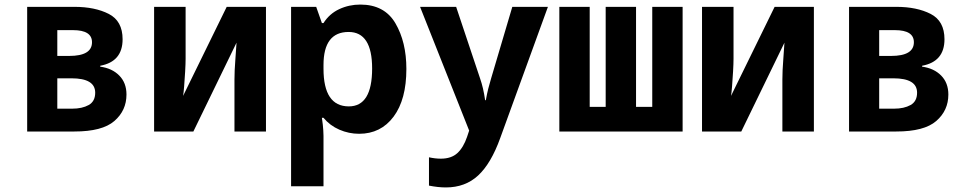

<svg xmlns="http://www.w3.org/2000/svg" viewBox="-20 -576 4240 841"><path d="M306 0Q428 0 481 -46Q534 -92 534 -162Q534 -213 502.5 -245Q471 -277 419 -284V-288Q517 -306 517 -404Q517 -484 456.5 -515Q396 -546 306 -546H99V0ZM231 -444H300Q383 -444 383 -391Q383 -331 283 -331H231ZM231 -233H293Q397 -233 397 -170Q397 -132 368.5 -116Q340 -100 296 -100H231Z M827 0 1016 -389Q1015 -367 1011 -316.5Q1007 -266 1007 -228V0H1145V-546H973L782 -156Q784 -166 786.5 -197Q789 -228 791 -263Q793 -298 793 -319V-546H655V0Z M1397 -275V-291Q1397 -436 1507 -436Q1610 -436 1610 -276Q1610 -110 1508 -110Q1397 -110 1397 -275ZM1397 240V19Q1397 14 1396 -6Q1395 -26 1390 -60H1397Q1425 -26 1466.5 -8Q1508 10 1553 10Q1648 10 1704 -65Q1760 -140 1760 -274Q1760 -392 1712 -474Q1664 -556 1558 -556Q1509 -556 1466 -536Q1423 -516 1397 -475H1390L1365 -546H1255V240Z M2171 29 2380 -546H2224L2131 -232Q2124 -209 2118.5 -187Q2113 -165 2108 -137H2105Q2101 -165 2095.5 -188.5Q2090 -212 2083 -232L1978 -546H1820L2035 -4L2026 23Q2010 70 1983.5 94.5Q1957 119 1911 119Q1886 119 1859 113V237Q1899 245 1933 245Q2018 245 2074.5 192.5Q2131 140 2171 29Z M2970 0V-546H2837V-108H2766V-546H2633V-108H2563V-546H2430V0Z M3227 0 3416 -389Q3415 -367 3411 -316.5Q3407 -266 3407 -228V0H3545V-546H3373L3182 -156Q3184 -166 3186.5 -197Q3189 -228 3191 -263Q3193 -298 3193 -319V-546H3055V0Z M3906 0Q4028 0 4081 -46Q4134 -92 4134 -162Q4134 -213 4102.5 -245Q4071 -277 4019 -284V-288Q4117 -306 4117 -404Q4117 -484 4056.5 -515Q3996 -546 3906 -546H3699V0ZM3831 -444H3900Q3983 -444 3983 -391Q3983 -331 3883 -331H3831ZM3831 -233H3893Q3997 -233 3997 -170Q3997 -132 3968.5 -116Q3940 -100 3896 -100H3831Z"/></svg>

Font: Noto Sans Mono UI
Style: Bold
Weight: 700
Designer: Monotype Design team
Foundry: Monotype Imaging Inc.
Version: 1.000